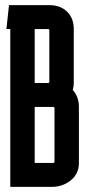

<svg xmlns="http://www.w3.org/2000/svg" viewBox="-20 -720 347 747"><path d="M20 7V-607H5L15 -700H173Q215 -700 241 -674.5Q267 -649 267 -607V-397Q267 -383 263 -370Q287 -344 287 -304V-86Q287 -44 255.5 -18.5Q224 7 182 7ZM167 -607H115V-397H167Q172 -397 172 -402V-602Q172 -607 167 -607ZM187 -304H115V-86H187Q192 -86 192 -91V-299Q192 -304 187 -304Z"/></svg>

Font: Karantina
Style: Regular
Weight: 400
Designer: Rony Koch
Foundry: Rony Koch
Version: Version 1.000; ttfautohint (v1.8.3)